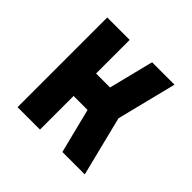

<svg xmlns="http://www.w3.org/2000/svg" viewBox="-146 -712 858 858"><g transform="rotate(45 283.0 -283.5)"><path d="M495.6 -566.9 424.8 -283.7 495.6 0H354L300.8 -212.4H212.4V0H70.8V-566.9H212.4V-354.5H300.8L354 -566.9Z"/></g></svg>

Font: Blazma
Style: Regular
Weight: 400
Designer: GGBotNet
Version: 1.00